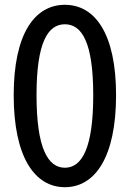

<svg xmlns="http://www.w3.org/2000/svg" viewBox="-20 -767 540 799"><path d="M250 12C376 12 463 -114 463 -371C463 -626 376 -747 250 -747C124 -747 37 -626 37 -371C37 -114 124 12 250 12ZM250 -69C179 -69 132 -151 132 -371C132 -590 179 -666 250 -666C321 -666 368 -590 368 -371C368 -151 321 -69 250 -69Z"/></svg>

Font: Noto Sans Mono CJK JP Regular
Style: Regular
Weight: 400
Designer: Ryoko NISHIZUKA (kana & ideographs); Paul D. Hunt (Latin, Greek & Cyrillic); Wenlong ZHANG (bopomofo); Sandoll Communica
Foundry: Adobe Systems Incorporated
Version: Version 1.004;PS 1.004;hotconv 1.0.82;makeotf.lib2.5.63406